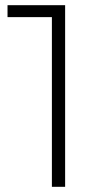

<svg xmlns="http://www.w3.org/2000/svg" viewBox="-20 -720 393 740"><path d="M231 -700V0H180V-654H9V-700Z"/></svg>

Font: Hilab Light
Style: Regular
Weight: 300
Designer: Cristianderson Lima
Foundry: Cristianderson
Version: Version 1.0